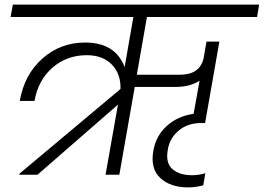

<svg xmlns="http://www.w3.org/2000/svg" viewBox="-20 -760 1147 835"><path d="M439 0 493 -305 143 0H64L65 -5L504 -373Q506 -438 466.5 -479Q427 -520 357 -520Q271 -520 208.5 -466Q146 -412 130 -321H66Q86 -436 164.5 -505.5Q243 -575 350 -575Q482 -575 522 -468L560 -686H26L36 -740H1107L1098 -686H619L575 -435H763Q847 -435 865 -504L878 -579H934L872 -225H855Q796 -225 757 -192Q718 -159 710 -110Q699 -52 729.5 -25Q760 2 815 2Q846 2 873 -7L864 46Q830 55 798 55Q721 55 677 14Q633 -27 647 -105Q658 -169 705 -212Q752 -255 822 -265L848 -409Q806 -382 745 -382H566L499 0Z"/></svg>

Font: Poppins Light
Style: Italic
Weight: 300
Italic angle: -10°
Designer: Ninad Kale (Devanagari), Jonny Pinhorn (Latin)
Foundry: Indian Type Foundry
Version: Version 3.200;PS 1.000;hotconv 16.6.54;makeotf.lib2.5.65590